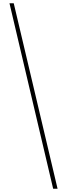

<svg xmlns="http://www.w3.org/2000/svg" viewBox="-20 -886 409 1174"><path d="M64 -866 332 268H305L38 -866Z"/></svg>

Font: Noto Sans Telugu UI SemiCondensed Thin
Style: Regular
Weight: 100
Width: 4
Designer: Jelle Bosma - Monotype Design Team
Foundry: Monotype Imaging Inc.
Version: Version 2.005; ttfautohint (v1.8.4.7-5d5b)